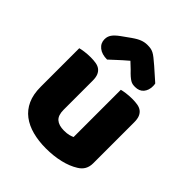

<svg xmlns="http://www.w3.org/2000/svg" viewBox="-212 -867 1006 1006"><g transform="rotate(45 291.0 -364.0)"><path d="M52 -479Q62 -482 83.5 -485Q105 -488 128 -488Q150 -488 167.5 -485Q185 -482 197 -473Q209 -464 215.5 -448.5Q222 -433 222 -408V-193Q222 -152 242 -134.5Q262 -117 300 -117Q323 -117 337.5 -121Q352 -125 360 -129V-479Q370 -482 391.5 -485Q413 -488 436 -488Q458 -488 475.5 -485Q493 -482 505 -473Q517 -464 523.5 -448.5Q530 -433 530 -408V-104Q530 -54 488 -29Q453 -7 404.5 4.5Q356 16 299 16Q245 16 199.5 4Q154 -8 121 -33Q88 -58 70 -97.5Q52 -137 52 -193ZM288 -622Q254 -593 235 -575Q216 -557 197 -540Q158 -540 135 -558.5Q112 -577 112 -606Q112 -626 123 -642Q134 -658 160 -677L209 -712Q233 -729 252.5 -736.5Q272 -744 292 -744Q305 -744 315.5 -742.5Q326 -741 337 -735.5Q348 -730 361 -719.5Q374 -709 394 -692L464 -630Q465 -625 465.5 -621Q466 -617 466 -612Q466 -581 449.5 -561.5Q433 -542 402 -542Q392 -542 384 -543.5Q376 -545 367.5 -550Q359 -555 348 -564.5Q337 -574 322 -590Z"/></g></svg>

Font: Baloo Bhai
Style: Regular
Weight: 400
Designer: Supriya Tembe, Noopur Datye and Ek Type
Foundry: Ek Type
Version: Version 1.100;PS 1.000;hotconv 1.0.88;makeotf.lib2.5.647800;